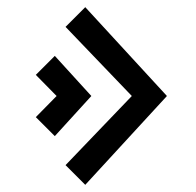

<svg xmlns="http://www.w3.org/2000/svg" viewBox="-20 -547 546 536"><path d="M163 -472 218 -527 446 -279 218 -31 163 -86 348 -279ZM80 -338 133 -391 235 -279 133 -167 80 -220 138 -279Z"/></svg>

Font: Syne
Style: Regular
Weight: 400
Designer: Lucas Descroix
Foundry: Bonjour Monde
Version: Version 2.200